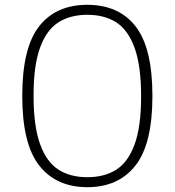

<svg xmlns="http://www.w3.org/2000/svg" viewBox="-20 -769 726 798"><path d="M72.5 -370Q72.5 -570 142.5 -659.5Q212.5 -749 343 -749Q473.5 -749 543.5 -659.5Q613.5 -570 613.5 -370Q613.5 -170.5 542.8 -80.8Q472 9 343 9Q214 9 143.2 -80.8Q72.5 -170.5 72.5 -370ZM566.5 -368Q566.5 -495 539.5 -569.8Q512.5 -644.5 463.2 -676Q414 -707.5 343 -707.5Q272 -707.5 222.8 -676.2Q173.5 -645 146.5 -571Q119.5 -497 119.5 -372Q119.5 -245 146.5 -170.2Q173.5 -95.5 222.8 -64Q272 -32.5 343 -32.5Q414 -32.5 463.2 -63.8Q512.5 -95 539.5 -169Q566.5 -243 566.5 -368Z"/></svg>

Font: Encode Sans Expanded ExtraLight
Style: Regular
Weight: 275
Width: 7
Designer: Multiple Designers
Foundry: Impallari Type
Version: Version 2.000